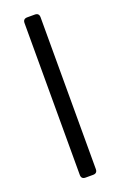

<svg xmlns="http://www.w3.org/2000/svg" viewBox="-127 -664 441 703"><g transform="rotate(-20 93.5 -312.5)"><path d="M62 -16.6V-607.9Q62 -624.5 78.6 -624.5H107.9Q124.5 -624.5 124.5 -607.9V-16.6Q124.5 0 107.9 0H78.6Q62 0 62 -16.6Z"/></g></svg>

Font: GOSTRUS
Style: type_B
Weight: 400
Designer: Юрий и Татьяна Кривогуз
Version: Version 02.00